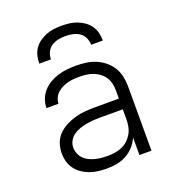

<svg xmlns="http://www.w3.org/2000/svg" viewBox="-135 -846 871 959"><g transform="rotate(-20 300.0 -366.0)"><path d="M272 8Q249 8 226.5 5.5Q204 3 182.5 -4.5Q161 -12 142 -24.5Q123 -37 109 -55.5Q95 -74 89 -96Q83 -118 83 -141Q83 -168 92 -193.5Q101 -219 120 -238Q139 -257 163.5 -269.5Q188 -282 214 -289Q240 -296 267 -298Q294 -300 321 -300H445V-344Q445 -362 441 -380Q437 -398 427 -413.5Q417 -429 402 -440.5Q387 -452 370 -458.5Q353 -465 335 -467.5Q317 -470 299 -470Q283 -470 267 -469Q251 -468 235.5 -464Q220 -460 205.5 -453Q191 -446 179 -435.5Q167 -425 160 -410Q153 -395 153 -379H89V-380Q89 -404 98 -427Q107 -450 123 -467.5Q139 -485 160 -497Q181 -509 204 -516Q227 -523 251 -525.5Q275 -528 299 -528Q325 -528 351.5 -524.5Q378 -521 402.5 -511Q427 -501 448 -484Q469 -467 483 -445Q497 -423 503 -396.5Q509 -370 509 -344V0H445V-93Q434 -68 416 -48Q398 -28 374.5 -15Q351 -2 324.5 3Q298 8 272 8ZM295 -50Q315 -50 334 -53Q353 -56 371 -63.5Q389 -71 403.5 -84.5Q418 -98 427.5 -114.5Q437 -131 441 -150.5Q445 -170 445 -189V-243H321Q302 -243 284 -241.5Q266 -240 248 -236.5Q230 -233 212.5 -227Q195 -221 180 -210Q165 -199 156 -182.5Q147 -166 147 -147Q147 -131 153.5 -115Q160 -99 171.5 -87.5Q183 -76 198.5 -68.5Q214 -61 230 -57Q246 -53 262.5 -51.5Q279 -50 295 -50ZM131 -600Q131 -621 136 -641.5Q141 -662 153 -679Q165 -696 182 -708Q199 -720 218.5 -727.5Q238 -735 258.5 -737.5Q279 -740 300 -740Q321 -740 341.5 -737.5Q362 -735 381.5 -727.5Q401 -720 418 -708Q435 -696 447 -679Q459 -662 464 -641.5Q469 -621 469 -600H407Q407 -619 398.5 -637.5Q390 -656 374 -666.5Q358 -677 338.5 -681Q319 -685 300 -685Q281 -685 261.5 -681Q242 -677 226 -666.5Q210 -656 201.5 -637.5Q193 -619 193 -600Z"/></g></svg>

Font: Iosevka Light Extended
Style: Regular
Weight: 300
Width: 7
Monospace: yes
Designer: Belleve Invis
Foundry: Belleve Invis
Version: Version 32.5.0; ttfautohint (v1.8.4)